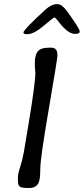

<svg xmlns="http://www.w3.org/2000/svg" viewBox="-20 -937 415 952"><path d="M262.2 -916.5H265.6Q287.6 -916.5 316.9 -875.5Q375 -793.9 375 -782.7V-779.3Q375 -769 351.1 -769Q316.9 -769 272 -827.6Q254.4 -850.6 250 -850.6Q245.6 -850.6 196.5 -809.1Q147.5 -767.6 115.7 -767.6H112.3Q96.7 -767.6 96.7 -774.4V-776.9Q96.7 -789.6 204.6 -888.7Q234.9 -916.5 262.2 -916.5ZM225.6 -700.7H233.4Q264.6 -700.7 264.6 -666.5V-659.7Q264.6 -646 222.2 -398.2Q179.7 -150.4 179.7 -99.1Q179.7 -47.9 171.4 -30.8Q159.2 -4.9 126 -4.9H118.7Q88.4 -4.9 78.6 -11.5Q68.8 -18.1 68.8 -40.5V-55.2Q68.8 -75.2 80.1 -109.1Q91.3 -143.1 98.1 -182.1L122.6 -328.6Q155.3 -524.9 155.3 -577.6Q152.8 -594.7 152.8 -628.4Q152.8 -662.1 166.7 -681.4Q180.7 -700.7 225.6 -700.7Z"/></svg>

Font: Averia Sans Libre
Style: Italic
Weight: 400
Italic angle: -7.90001°
Version: Version 1.002